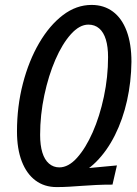

<svg xmlns="http://www.w3.org/2000/svg" viewBox="-20 -750 555 780"><path d="M210 10Q160 10 124 -17Q88 -44 68.5 -94.5Q49 -145 49 -216Q49 -318 73 -410.5Q97 -503 139 -575Q181 -647 235.5 -688.5Q290 -730 352 -730Q402 -730 438.5 -703Q475 -676 494.5 -624Q514 -572 514 -499Q513 -417 496 -341Q479 -265 447 -201Q415 -137 370.5 -92.5Q326 -48 272 -30ZM221 -70Q258 -70 293 -109Q328 -148 356.5 -212.5Q385 -277 402 -357Q419 -437 419 -518Q419 -560 410 -589.5Q401 -619 383 -634.5Q365 -650 339 -650Q303 -650 268 -611Q233 -572 205 -507.5Q177 -443 160 -363Q143 -283 143 -202Q143 -160 152 -130.5Q161 -101 179 -85.5Q197 -70 221 -70ZM210 10V-55L455 -78L437 0Q401 0 370.5 1.5Q340 3 313 5Q286 7 261 8.5Q236 10 210 10Z"/></svg>

Font: Instrument Sans Condensed Medium
Style: Italic
Weight: 500
Width: 3
Italic angle: -13°
Designer: Rodrigo Fuenzalida
Foundry: fragTYPE
Version: Version 1.000;gftools[0.9.28]